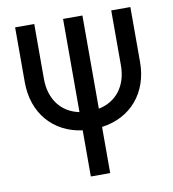

<svg xmlns="http://www.w3.org/2000/svg" viewBox="-79 -770 759 840"><g transform="rotate(-10 300.0 -350.0)"><path d="M556 -700H471V-456C471 -365 422 -302 343 -286V-700H257V-286C178 -302 129 -365 129 -456V-700H44V-456C44 -319 128 -222 257 -205V0H343V-205C472 -222 556 -319 556 -456Z"/></g></svg>

Font: CommitMonoNiceRocks
Style: Regular
Weight: 400
Monospace: yes
Designer: Eigil Nikolajsen
Foundry: Eigil Nikolajsen
Version: Version 1.143